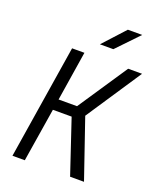

<svg xmlns="http://www.w3.org/2000/svg" viewBox="-169 -1053 956 1155"><g transform="rotate(20 308.5 -475.0)"><path d="M318 -810 446 -950H538L404 -810ZM53 0 169 -730H248L198 -413H316L528 -730H617L382 -376L511 0H422L307 -343H187L132 0Z"/></g></svg>

Font: JetBrains Mono NL Light
Style: Italic
Weight: 300
Italic angle: -9°
Designer: Philipp Nurullin, Konstantin Bulenkov
Foundry: JetBrains
Version: Version 2.304; ttfautohint (v1.8.4.7-5d5b)